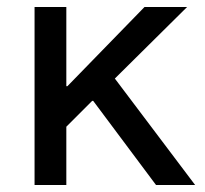

<svg xmlns="http://www.w3.org/2000/svg" viewBox="-20 -530 586 550"><path d="M309 -305 539 0H427L247 -241H244L170 -167V0H79V-510H170V-283H173L394 -510H516Z"/></svg>

Font: Varela
Style: Regular
Weight: 400
Designer: Joe Prince
Foundry: Joe Prince
Version: Version 1.000